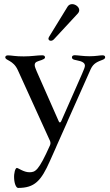

<svg xmlns="http://www.w3.org/2000/svg" viewBox="-20 -704 534 934"><path d="M68.2 210.2C148.4 210.2 180 176.1 223 78.8L252.8 12.1L253.2 11L256 4.3L307.9 -112.2L307.5 -111.9L421.2 -367.5C435 -397.7 455.6 -403.8 481.5 -414.1C487.9 -416.9 491.8 -420.8 491.5 -425.8C491.8 -432.5 485.4 -435 478.3 -435C466.3 -435 446 -430.4 416.2 -430.4C384.6 -430.4 361.5 -435 344.1 -435.4C335.9 -435.4 329.9 -432.2 329.9 -425.4C329.9 -418.3 335.2 -415.1 341.3 -413.4C353 -409.1 393.1 -408.4 393.1 -384.2C393.1 -377.5 388.1 -365.4 378.9 -344.1L277.7 -114.3C273.4 -106.5 269.9 -106.2 266 -113.3L159.1 -355.5C153.8 -368.6 148.8 -379.6 148.8 -387.4C148.8 -404.1 163.7 -405.2 182.2 -411.9C190.7 -415.5 198.9 -418 198.9 -425.1C198.9 -433.2 192.1 -435 184.3 -435C159.8 -435 135.7 -429.7 95.9 -429.7C55.4 -429.3 36.2 -434.7 18.5 -434.7C9.9 -434.7 5.7 -430.4 5.7 -425.4C5.7 -408.7 44.4 -412.6 66.8 -362.6L218.8 -28.4L223.4 -18.5C226.2 -10.7 226.2 -5 223.4 2.5C167.3 127.8 152.3 133.9 122.5 133.9C95.5 133.9 68.5 112.9 62.1 112.9C54.3 113.3 47.2 137.8 48.7 163.7C50.1 191.8 59.3 210.2 68.2 210.2ZM215.6 -516C215.6 -511.7 219.1 -505.7 226.9 -505.7C232.2 -505.7 237.9 -507.8 242.9 -513.5L358.7 -638.5C363.3 -643.8 365.4 -649.5 365.4 -654.8C365.4 -670.1 347.3 -683.9 331 -683.9C322.4 -683.9 314.3 -680.4 308.9 -671.9L219.1 -525.6C216.6 -521.3 215.9 -518.8 215.6 -516Z"/></svg>

Font: Margiela Serif Text
Style: Regular
Weight: 400
Designer: Andreas Faust, Stefan Endress
Version: Version 1.002;FEAKit 1.0